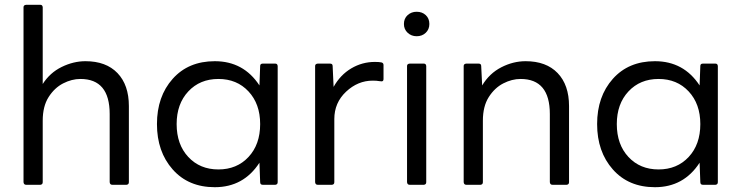

<svg xmlns="http://www.w3.org/2000/svg" viewBox="-20 -770 3089 800"><path d="M507 0H448Q438 0 437 -11V-295Q437 -441 315 -441Q279 -441 243 -422.5Q207 -404 182.5 -365.5Q158 -327 158 -267V-11Q158 -1 148 0H89Q79 0 78 -11V-740Q78 -749 89 -750H148Q157 -750 158 -740V-420Q188 -467 237 -491Q286 -515 336 -515Q422 -515 469.5 -465.5Q517 -416 517 -328V-11Q517 -1 507 0Z M875 10Q765 10 699.5 -64Q634 -138 634 -253Q634 -368 699.5 -441.5Q765 -515 875 -515Q995 -515 1061 -414L1064 -495Q1064 -505 1075 -505H1127Q1136 -505 1137 -495V-11Q1137 -1 1127 0H1075Q1064 0 1064 -11L1061 -92Q995 10 875 10ZM890 -64Q967 -64 1015.5 -116Q1064 -168 1064 -253Q1064 -337 1015.5 -389Q967 -441 890 -441Q813 -441 764.5 -389Q716 -337 716 -253Q716 -168 764.5 -116Q813 -64 890 -64Z M1363 0H1304Q1294 0 1293 -11V-495Q1293 -504 1304 -505H1355Q1366 -505 1366 -495L1370 -408Q1398 -458 1443.5 -485Q1489 -512 1542 -512Q1560 -512 1569 -510Q1578 -508 1578 -499V-441Q1578 -431 1570 -431L1560 -432Q1550 -434 1533 -434Q1471 -434 1422 -388Q1373 -342 1373 -274V-11Q1373 -1 1363 0Z M1716 -619Q1694 -619 1678.5 -633.5Q1663 -648 1663 -670Q1663 -693 1678.5 -707Q1694 -721 1716 -721Q1739 -721 1754 -707Q1769 -693 1769 -670Q1769 -648 1754 -633.5Q1739 -619 1716 -619ZM1746 0H1687Q1677 0 1676 -11V-495Q1676 -504 1687 -505H1746Q1755 -505 1756 -495V-11Q1756 -1 1746 0Z M2341 0H2282Q2272 0 2271 -11V-295Q2271 -441 2149 -441Q2113 -441 2077 -422.5Q2041 -404 2016.5 -365.5Q1992 -327 1992 -267V-11Q1992 -1 1982 0H1923Q1913 0 1912 -11V-495Q1912 -504 1923 -505H1974Q1985 -505 1985 -495L1989 -414Q2019 -464 2068.5 -489.5Q2118 -515 2170 -515Q2256 -515 2303.5 -465.5Q2351 -416 2351 -328V-11Q2351 -1 2341 0Z M2709 10Q2599 10 2533.5 -64Q2468 -138 2468 -253Q2468 -368 2533.5 -441.5Q2599 -515 2709 -515Q2829 -515 2895 -414L2898 -495Q2898 -505 2909 -505H2961Q2970 -505 2971 -495V-11Q2971 -1 2961 0H2909Q2898 0 2898 -11L2895 -92Q2829 10 2709 10ZM2724 -64Q2801 -64 2849.5 -116Q2898 -168 2898 -253Q2898 -337 2849.5 -389Q2801 -441 2724 -441Q2647 -441 2598.5 -389Q2550 -337 2550 -253Q2550 -168 2598.5 -116Q2647 -64 2724 -64Z"/></svg>

Font: YamahaIndonesia935. App
Style: Regular
Weight: 400
Designer: Dalton Maag Ltd
Foundry: Dalton Maag Ltd
Version: Version 1.002; January 01, 2024; Regular/Italic